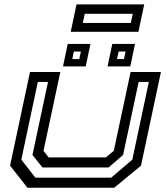

<svg xmlns="http://www.w3.org/2000/svg" viewBox="-20 -876 776 896"><path d="M108 0 27 -103 120 -540H261.5L183 -172L207 -141.5H474L511 -172L589.5 -540H731L638 -103L513 0ZM145 -47H499L597.5 -131L674.5 -493.5H627L554.5 -153L486.5 -94.5H178L131.5 -153L204 -493.5H156.5L79.5 -131ZM482 -566 504 -671H610L588 -566ZM274 -566 296 -671H402L380 -566ZM317.5 -600.5H350L357.5 -635.5H324.5ZM526 -600.5H558.5L566 -635.5H533.5ZM310 -727.5 337 -855.5H653L626 -727.5ZM366.5 -769H590.5L599.5 -811.5H375.5Z"/></svg>

Font: Tourney Expanded Medium
Style: Italic
Weight: 500
Width: 7
Italic angle: -12°
Designer: Tyler Finck
Foundry: Etcetera Type Co
Version: Version 1.010; ttfautohint (v1.8.3)